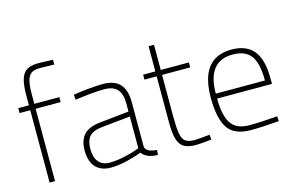

<svg xmlns="http://www.w3.org/2000/svg" viewBox="-93 -965 1839 1200"><g transform="rotate(-15 826.0 -364.5)"><path d="M98 -468H29V-500H98V-561Q98 -633 110.5 -671Q123 -709 150 -724Q177 -739 225 -739Q242 -739 317 -736V-705L225 -707Q189 -707 170 -695Q151 -683 142 -651.5Q133 -620 133 -560V-500H295V-468H133V0H98Z M361 -137Q361 -202 394 -238Q427 -274 499 -281L689 -301V-353Q689 -417 661.5 -446Q634 -475 578 -475Q510 -475 389 -458L386 -491Q427 -498 482.5 -503.5Q538 -509 578 -509Q653 -509 688.5 -470Q724 -431 724 -353V-65Q728 -29 799 -23L797 8Q759 8 734 -3Q708 -14 694 -34Q654 -18 598 -4.5Q542 9 492 9Q430 9 395.5 -28Q361 -65 361 -137ZM689 -64V-269L503 -250Q446 -244 422 -217Q398 -190 398 -137Q398 -82 422.5 -52.5Q447 -23 493 -23Q540 -23 595 -35.5Q650 -48 689 -64Z M916 -168V-468H837V-500H916V-663H951V-500H1133V-468H951V-206Q951 -127 957.5 -89.5Q964 -52 983 -37Q1002 -22 1043 -22Q1061 -22 1141 -30L1144 2Q1069 10 1043 10Q995 10 968 -5Q941 -20 928.5 -58Q916 -96 916 -168Z M1208 -250Q1208 -509 1410 -509Q1505 -509 1552.5 -452Q1600 -395 1600 -269V-236H1245Q1245 -128 1279 -75.5Q1313 -23 1397 -23Q1471 -23 1579 -32L1581 0Q1473 9 1396 9Q1290 8 1249 -55.5Q1208 -119 1208 -250ZM1563 -268Q1563 -381 1526.5 -429Q1490 -477 1410 -477Q1245 -477 1245 -268Z"/></g></svg>

Font: Cairo ExtraLight
Style: Regular
Weight: 275
Designer: Mohamed Gaber, Accademia di Belle Arti di Urbino and others
Foundry: Kief Type Foundry, Accademia di Belle Arti di Urbino and others
Version: Version 3.011